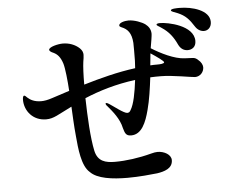

<svg xmlns="http://www.w3.org/2000/svg" viewBox="-53 -851 1107 902"><g transform="rotate(-5 500.0 -400.0)"><path d="M825 -787C813 -787 784 -787 784 -779C784 -773 798 -770 815 -763C850 -748 867 -730 891 -692C901 -677 916 -669 931 -669C948 -669 966 -682 966 -709C966 -764 885 -787 825 -787ZM892 -535C889 -539 885 -541 880 -544C876 -546 874 -546 870 -547C860 -548 844 -548 829 -549C780 -551 717 -583 674 -610C679 -638 684 -669 684 -677C684 -700 672 -714 659 -724C644 -735 609 -749 581 -749C564 -749 536 -743 536 -729C536 -725 541 -722 546 -720C574 -709 592 -689 595 -642C595 -626 596 -594 595 -558C594 -547 594 -535 593 -523C509 -512 425 -490 348 -467C348 -513 350 -553 353 -574C355 -587 357 -597 357 -607C357 -617 354 -627 343 -638C322 -658 293 -668 264 -668C242 -668 198 -658 198 -644C198 -639 205 -633 218 -628C236 -619 249 -605 259 -574C266 -551 272 -493 275 -444L192 -417C171 -410 155 -407 140 -407C109 -407 89 -418 77 -429C70 -436 66 -440 62 -440C59 -440 55 -435 55 -421C55 -368 94 -320 156 -320C192 -320 213 -337 279 -369C281 -333 283 -278 288 -229C293 -172 300 -88 338 -56C370 -22 442 -13 513 -13C569 -13 625 -19 653 -22C686 -27 727 -38 727 -78C727 -104 695 -122 663 -122C654 -122 645 -120 633 -117C573 -101 512 -93 461 -93C416 -93 379 -102 368 -154C355 -215 350 -314 348 -403C417 -432 496 -456 588 -468C581 -410 571 -355 554 -328C552 -325 551 -323 548 -320C545 -318 541 -317 538 -317C522 -317 476 -354 457 -366C451 -370 446 -372 443 -372C441 -372 440 -370 440 -369C440 -367 441 -363 447 -357C470 -330 502 -292 511 -248C518 -224 522 -210 547 -210C597 -210 619 -265 634 -323C646 -367 654 -424 660 -474C676 -475 693 -475 711 -475C764 -475 857 -457 870 -457C894 -457 912 -477 912 -500C912 -511 904 -526 892 -535ZM733 -701C767 -679 787 -652 804 -615C814 -595 829 -586 847 -586C866 -586 886 -597 886 -626C886 -700 764 -724 728 -724C720 -724 711 -723 711 -718C711 -713 721 -710 733 -701ZM697 -531C686 -531 676 -531 665 -530L670 -581C670 -583 670 -584 671 -586C700 -567 731 -545 731 -539C731 -532 711 -531 697 -531Z"/></g></svg>

Font: Shippori Mincho OTF SemiBold
Style: Regular
Weight: 600
Designer: FONTDASU
Foundry: FONTDASU / Google Inc. / but / Adobe
Version: Version 3.300;hotconv 1.0.109;makeotfexe 2.5.65596